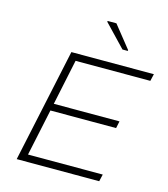

<svg xmlns="http://www.w3.org/2000/svg" viewBox="-131 -1021 985 1124"><g transform="rotate(15 361.5 -459.5)"><path d="M76 0 223 -688H723L713 -645H260L202 -369H600L591 -326H193L133 -43H586L576 0ZM508 -780 380 -914 381 -919H434L541 -785L540 -780Z"/></g></svg>

Font: Saira Expanded ExtraLight
Style: Italic
Weight: 250
Width: 7
Italic angle: -12°
Designer: Hector Gatti with collaboration of the Omnibus-Type team
Foundry: Omnibus-Type
Version: Version 1.101